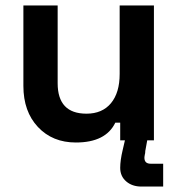

<svg xmlns="http://www.w3.org/2000/svg" viewBox="-20 -516 656 706"><path d="M259 8Q173 8 119.5 -49Q66 -106 66 -200V-496H192V-210Q192 -98 298 -98Q356 -98 388 -136.5Q420 -175 420 -244V-496H546V0H422V-65H404Q369 8 259 8ZM580 170H500Q466 170 444 151Q422 132 422 101Q422 74 431 36L444 -20H525L515 35Q514 38 514 43Q514 48 513 50Q511 60 511 64Q511 86 534 86H580Z"/></svg>

Font: Rootstock Sans Headline
Style: Bold
Weight: 700
Designer: Florian Karsten
Foundry: Florian Karsten
Version: Version 2.000;FEAKit 1.0